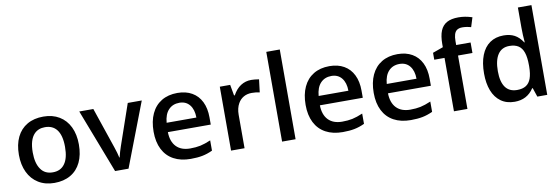

<svg xmlns="http://www.w3.org/2000/svg" viewBox="-56 -1178 4670 1601"><g transform="rotate(-10 2279.0 -377.5)"><path d="M49.3 -271.5Q49.3 -359.4 79.8 -422.1Q110.4 -484.9 167.7 -518.1Q225.1 -551.3 304.7 -551.3Q382.3 -551.3 439.2 -517.1Q496.1 -482.9 526.6 -419.7Q557.1 -356.4 557.1 -271.5Q557.1 -183.6 526.9 -120.4Q496.6 -57.1 439 -23.7Q381.3 9.8 301.8 9.8Q224.1 9.8 167 -25.4Q109.9 -60.5 79.6 -124.3Q49.3 -188 49.3 -271.5ZM404.3 -127.4Q439.9 -175.3 439.9 -271.5Q439.9 -370.6 401.4 -418.5Q366.7 -461.9 302.7 -461.9Q246.6 -461.9 212.4 -426.8Q166.5 -379.4 166.5 -271.5Q166.5 -179.2 202.1 -129.4Q235.8 -79.6 303.7 -79.6Q370.1 -79.6 404.3 -127.4Z M607.9 -541H727.1L844.2 -195.8Q862.3 -143.1 870.1 -105H873Q884.3 -152.8 899.4 -195.8L1018.6 -541H1137.2L929.7 0H815.9Z M1189 -266.6Q1189 -355 1218.8 -418.9Q1248.5 -482.9 1304.9 -517.1Q1361.3 -551.3 1439.5 -551.3Q1511.2 -551.3 1562.7 -521.7Q1614.3 -492.2 1641.6 -436.5Q1668.9 -380.9 1668.9 -303.2V-243.2H1305.7Q1307.1 -163.1 1348.6 -119.9Q1390.1 -76.7 1466.3 -76.7Q1514.6 -76.7 1552.7 -84.7Q1590.8 -92.8 1641.1 -114.3V-27.3Q1597.2 -6.8 1554.7 1.5Q1512.2 9.8 1455.6 9.8Q1371.6 9.8 1311.8 -22.7Q1252 -55.2 1220.5 -117.2Q1189 -179.2 1189 -266.6ZM1442.4 -467.8Q1385.3 -467.8 1350.1 -430.4Q1314.9 -393.1 1309.1 -321.8H1561Q1560.5 -389.6 1529.1 -428.7Q1497.6 -467.8 1442.4 -467.8Z M1797.9 -541H1885.7L1902.3 -448.7H1908.7Q1936.5 -500 1976.3 -525.6Q2016.1 -551.3 2064.9 -551.3Q2090.3 -551.3 2130.9 -544.9L2117.7 -436.5Q2085.9 -443.8 2050.8 -443.8Q2011.7 -443.8 1981.9 -426.8Q1952.1 -409.7 1934.6 -378.4Q1912.1 -338.9 1912.1 -283.2V0H1797.9Z M2344.2 0H2230V-759.8H2344.2Z M2476.1 -266.6Q2476.1 -355 2505.9 -418.9Q2535.6 -482.9 2592 -517.1Q2648.4 -551.3 2726.6 -551.3Q2798.3 -551.3 2849.9 -521.7Q2901.4 -492.2 2928.7 -436.5Q2956.1 -380.9 2956.1 -303.2V-243.2H2592.8Q2594.2 -163.1 2635.7 -119.9Q2677.2 -76.7 2753.4 -76.7Q2801.8 -76.7 2839.8 -84.7Q2877.9 -92.8 2928.2 -114.3V-27.3Q2884.3 -6.8 2841.8 1.5Q2799.3 9.8 2742.7 9.8Q2658.7 9.8 2598.9 -22.7Q2539.1 -55.2 2507.6 -117.2Q2476.1 -179.2 2476.1 -266.6ZM2729.5 -467.8Q2672.4 -467.8 2637.2 -430.4Q2602.1 -393.1 2596.2 -321.8H2848.1Q2847.7 -389.6 2816.2 -428.7Q2784.7 -467.8 2729.5 -467.8Z M3052.7 -266.6Q3052.7 -355 3082.5 -418.9Q3112.3 -482.9 3168.7 -517.1Q3225.1 -551.3 3303.2 -551.3Q3375 -551.3 3426.5 -521.7Q3478 -492.2 3505.4 -436.5Q3532.7 -380.9 3532.7 -303.2V-243.2H3169.4Q3170.9 -163.1 3212.4 -119.9Q3253.9 -76.7 3330.1 -76.7Q3378.4 -76.7 3416.5 -84.7Q3454.6 -92.8 3504.9 -114.3V-27.3Q3460.9 -6.8 3418.5 1.5Q3376 9.8 3319.3 9.8Q3235.4 9.8 3175.5 -22.7Q3115.7 -55.2 3084.2 -117.2Q3052.7 -179.2 3052.7 -266.6ZM3306.2 -467.8Q3249 -467.8 3213.9 -430.4Q3178.7 -393.1 3172.9 -321.8H3424.8Q3424.3 -389.6 3392.8 -428.7Q3361.3 -467.8 3306.2 -467.8Z M3685.1 -452.1H3598.1V-510.7L3686.5 -542.5V-568.8Q3686.5 -638.2 3704.1 -681.2Q3721.7 -724.1 3759 -744.6Q3796.4 -765.1 3856.4 -765.1Q3885.7 -765.1 3913.1 -760.5Q3940.4 -755.9 3973.1 -745.6L3948.2 -666Q3910.2 -677.2 3874.5 -677.2Q3845.2 -677.2 3827.6 -664.1Q3813 -652.8 3806.2 -630.6Q3799.3 -608.4 3799.3 -574.2V-541H3921.4V-452.1H3799.3V0H3685.1Z M3986.8 -266.1Q3986.8 -356.4 4012 -420.4Q4037.1 -484.4 4085.2 -517.8Q4133.3 -551.3 4201.7 -551.3Q4254.9 -551.3 4293.5 -531Q4332 -510.7 4362.8 -463.9H4366.2Q4360.4 -526.9 4360.4 -588.9V-759.8H4475.1V0H4391.1L4365.7 -75.7H4360.4Q4304.7 9.8 4199.2 9.8Q4129.9 9.8 4082.3 -24.7Q4034.7 -59.1 4010.7 -121.1Q3986.8 -183.1 3986.8 -266.1ZM4367.7 -258.3V-269.5Q4367.7 -336.4 4353.8 -377.4Q4339.8 -418.5 4310.3 -437.5Q4280.8 -456.5 4233.4 -456.5Q4169.9 -456.5 4136.7 -407.5Q4103.5 -358.4 4103.5 -265.1Q4103.5 -175.3 4136.7 -129.4Q4169.9 -83.5 4235.4 -83.5Q4281.7 -83.5 4310.5 -101.6Q4339.4 -119.6 4353.3 -158Q4367.2 -196.3 4367.7 -258.3Z"/></g></svg>

Font: Viking Open Sans Light
Style: Bold
Weight: 600
Foundry: Ascender Corporation
Version: Version 2.001